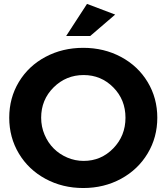

<svg xmlns="http://www.w3.org/2000/svg" viewBox="-20 -948 846 975"><path d="M26.9 -350.1Q26.9 -450.7 75.9 -532Q125 -613.3 211.2 -659.2Q297.4 -705.1 402.8 -705.1Q508.3 -705.1 594.5 -658.9Q680.7 -612.8 729.7 -531.5Q778.8 -450.2 778.8 -350.1Q778.8 -250.5 729.7 -168.7Q680.7 -86.9 594.5 -40Q508.3 6.8 402.8 6.8Q297.4 6.8 211.2 -39.8Q125 -86.4 75.9 -168.2Q26.9 -250 26.9 -350.1ZM189 -350.1Q189 -304.7 206.3 -263.9Q223.6 -223.1 252.7 -194.1Q281.7 -165 321.5 -147.9Q361.3 -130.9 404.8 -130.9Q493.2 -130.9 555.2 -194.6Q617.2 -258.3 617.2 -350.1Q617.2 -441.9 555.2 -504.4Q493.2 -566.9 404.8 -566.9Q315.4 -566.9 252.2 -504.2Q189 -441.4 189 -350.1ZM315.9 -765.1 421.9 -928.2 564.9 -874 438 -765.1Z"/></svg>

Font: Montserrat Semi Bold
Style: Regular
Weight: 600
Designer: Julieta Ulanovsky
Foundry: Julieta Ulanovsky
Version: Version 3.001;PS 003.001;hotconv 1.0.70;makeotf.lib2.5.58329